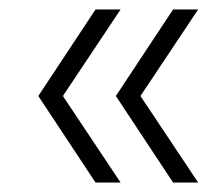

<svg xmlns="http://www.w3.org/2000/svg" viewBox="-20 -525 458 406"><path d="M346 -505H399L277 -322L399 -139H346L225 -322ZM182 -505H235L113 -322L235 -139H182L61 -322Z"/></svg>

Font: Khand Variable Light
Style: Regular
Weight: 300
Designer: Satya Rajpurohit
Foundry: Indian Type Foundry
Version: Version 3.000